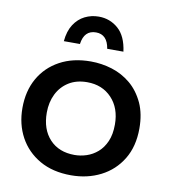

<svg xmlns="http://www.w3.org/2000/svg" viewBox="-84 -821 794 898"><g transform="rotate(10 313.0 -372.0)"><path d="M313 4.5Q226 4.5 163.8 -31.2Q101.5 -67 68.2 -128.2Q35 -189.5 35 -266.5Q35 -347 69.2 -407.5Q103.5 -468 166 -502Q228.5 -536 313 -536Q364.5 -536 413.8 -520.8Q463 -505.5 502.8 -472.5Q542.5 -439.5 567.5 -386Q590.5 -335 590.5 -266.5Q590.5 -181 553.5 -120.2Q516.5 -59.5 453.5 -27.5Q390.5 4.5 313 4.5ZM313 -92Q341 -92 369.5 -101.2Q398 -110.5 421.8 -131Q445.5 -151.5 460 -184.5Q474.5 -217.5 474.5 -265Q474.5 -342.5 429.8 -390Q385 -437.5 313 -437.5Q262 -437.5 225.8 -414.8Q189.5 -392 170.2 -353Q151 -314 151 -265Q151 -185.5 194.5 -138.8Q238 -92 313 -92ZM454.5 -607.5H377.5Q367 -674 313 -674Q257 -674 248 -607.5H171.5Q176 -656 196.2 -687.2Q216.5 -718.5 247.2 -733.8Q278 -749 313 -749Q366.5 -749 405.8 -714.5Q445 -680 454.5 -607.5Z"/></g></svg>

Font: Argentum Novus Medium
Style: Regular
Weight: 500
Designer: Julieta Ulanovsky (font) & Cristiano Sobral (main changes)
Foundry: Julieta Ulanovsky (font) & Cristiano Sobral (main changes)
Version: Version 3.00;November 27, 2020;FontCreator 13.0.0.2655 64-bi